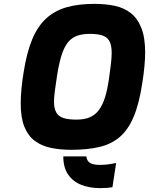

<svg xmlns="http://www.w3.org/2000/svg" viewBox="-20 -768 770 992"><path d="M498 204Q444 204 401 187.5Q358 171 332.5 134.5Q307 98 307 40H426Q429 64 445.5 74Q462 84 497 84Q518 84 540 81Q562 78 580 74L561 199Q536 204 498 204ZM348 6Q291 6 243 -4Q195 -14 160 -40Q125 -66 106 -113Q87 -160 87 -234Q87 -268 91 -310.5Q95 -353 102 -394Q118 -497 146.5 -565Q175 -633 219 -673Q263 -713 324 -730.5Q385 -748 468 -748Q525 -748 572.5 -738Q620 -728 655 -701Q690 -674 710 -624.5Q730 -575 730 -496Q730 -465 726 -423Q722 -381 715 -338Q699 -232 670.5 -164.5Q642 -97 598.5 -60Q555 -23 493 -8.5Q431 6 348 6ZM375 -150Q416 -150 444 -162Q472 -174 491 -199.5Q510 -225 522.5 -265Q535 -305 543 -361Q549 -401 553 -436.5Q557 -472 557 -494Q557 -535 545 -556Q533 -577 508.5 -585Q484 -593 444 -593Q406 -593 378 -583Q350 -573 330.5 -548.5Q311 -524 297.5 -481Q284 -438 274 -372Q268 -334 263.5 -299Q259 -264 259 -243Q259 -207 271 -186.5Q283 -166 308.5 -158Q334 -150 375 -150Z"/></svg>

Font: Exo Thin ExtraBold
Style: Italic
Weight: 800
Italic angle: -9°
Version: Version 2.000